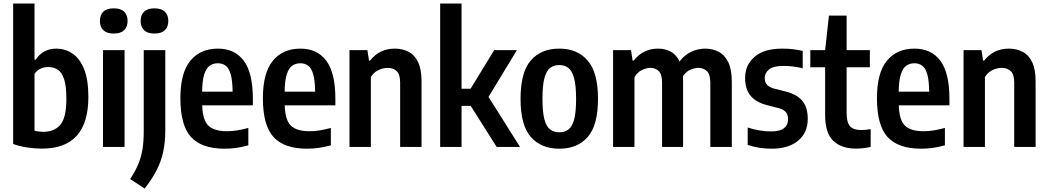

<svg xmlns="http://www.w3.org/2000/svg" viewBox="-20 -828 5907 1082"><path d="M215.5 9.5Q175 9.5 131.8 2.8Q88.5 -4 54 -16.5V-808H174.5V-491.5H181Q198 -519 227.8 -536.5Q257.5 -554 298 -554Q346 -554 387 -527.2Q428 -500.5 453 -440.8Q478 -381 478 -281.5Q478 10.5 215.5 9.5ZM224 -85Q287 -85 320.5 -125.5Q354 -166 354 -270.5Q354 -344.5 340.8 -383.2Q327.5 -422 304.2 -436.2Q281 -450.5 250.5 -450.5Q229 -450.5 208.2 -440.8Q187.5 -431 174.5 -412V-91.5Q198 -85 224 -85Z M560.5 0V-545.5H682V0ZM621 -639Q581.5 -639 562.2 -658Q543 -677 543 -710Q543 -743 562.2 -762Q581.5 -781 621 -781Q660.5 -781 679.8 -762Q699 -743 699 -710Q699 -677 679.8 -658Q660.5 -639 621 -639Z M795 234.5 713.5 181Q742 138 758.8 98.2Q775.5 58.5 782.8 14Q790 -30.5 790 -87V-545.5H911.5V-93.5Q911.5 -28 900 26.2Q888.5 80.5 862.8 131Q837 181.5 795 234.5ZM850.5 -639Q811 -639 791.8 -658Q772.5 -677 772.5 -710Q772.5 -743 791.8 -762Q811 -781 850.5 -781Q890 -781 909.2 -762Q928.5 -743 928.5 -710Q928.5 -677 909.2 -658Q890 -639 850.5 -639Z M1245.5 10Q1117 10 1056.8 -55.5Q996.5 -121 996.5 -274.5Q996.5 -417.5 1052.8 -485.8Q1109 -554 1208 -554Q1303 -554 1354 -485.5Q1405 -417 1405 -271V-234.5H1119.5Q1122 -151 1154.5 -119.8Q1187 -88.5 1260 -88.5Q1287.5 -88.5 1316.8 -93.2Q1346 -98 1379.5 -107V-9Q1342.5 1 1310.8 5.5Q1279 10 1245.5 10ZM1207.5 -471.5Q1181.5 -471.5 1162 -458Q1142.5 -444.5 1131.2 -409.8Q1120 -375 1119 -311.5H1291Q1290 -375 1280 -409.8Q1270 -444.5 1251.5 -458Q1233 -471.5 1207.5 -471.5Z M1710.5 10Q1582 10 1521.8 -55.5Q1461.5 -121 1461.5 -274.5Q1461.5 -417.5 1517.8 -485.8Q1574 -554 1673 -554Q1768 -554 1819 -485.5Q1870 -417 1870 -271V-234.5H1584.5Q1587 -151 1619.5 -119.8Q1652 -88.5 1725 -88.5Q1752.5 -88.5 1781.8 -93.2Q1811 -98 1844.5 -107V-9Q1807.5 1 1775.8 5.5Q1744 10 1710.5 10ZM1672.5 -471.5Q1646.5 -471.5 1627 -458Q1607.5 -444.5 1596.2 -409.8Q1585 -375 1584 -311.5H1756Q1755 -375 1745 -409.8Q1735 -444.5 1716.5 -458Q1698 -471.5 1672.5 -471.5Z M1949.5 0V-545.5H2050.5L2059.5 -486.5H2065.5Q2118.5 -554 2205 -554Q2247.5 -554 2281.8 -536.5Q2316 -519 2335.8 -478.5Q2355.5 -438 2355.5 -369.5V0H2235V-361Q2235 -409.5 2215.2 -427.5Q2195.5 -445.5 2164 -445.5Q2140.5 -445.5 2114 -433.8Q2087.5 -422 2070 -394V0Z M2460.5 0V-808H2581V-328H2632L2765 -545.5H2893L2733 -282L2910.5 0H2779L2632.5 -231.5H2581V0Z M3132 10Q3029.5 10 2971.5 -56.2Q2913.5 -122.5 2913.5 -270.5Q2913.5 -420.5 2971.2 -487.2Q3029 -554 3132 -554Q3234 -554 3292 -486.5Q3350 -419 3350 -271.5Q3350 -122.5 3292.2 -56.2Q3234.5 10 3132 10ZM3132 -82.5Q3161.5 -82.5 3182.8 -97.8Q3204 -113 3215.2 -153.5Q3226.5 -194 3226.5 -269.5Q3226.5 -347 3215 -388.5Q3203.5 -430 3182.2 -445.8Q3161 -461.5 3132 -461.5Q3102.5 -461.5 3081.2 -446Q3060 -430.5 3048.5 -389.5Q3037 -348.5 3037 -272.5Q3037 -195.5 3048.2 -154.5Q3059.5 -113.5 3080.8 -98Q3102 -82.5 3132 -82.5Z M3435 0V-545.5H3536L3545 -486.5H3551Q3604 -554 3688.5 -554Q3727.5 -554 3759.2 -537.5Q3791 -521 3809.5 -481.5Q3839 -520 3877 -537Q3915 -554 3953.5 -554Q3995.5 -554 4029.5 -536.5Q4063.5 -519 4083.8 -478Q4104 -437 4104 -367V0H3983V-361Q3983 -409.5 3963.5 -427.5Q3944 -445.5 3914.5 -445.5Q3895.5 -445.5 3871 -435.2Q3846.5 -425 3828.5 -398.5Q3829.5 -386.5 3829.5 -373.5V0H3711V-361Q3711 -409.5 3692.2 -427.5Q3673.5 -445.5 3644.5 -445.5Q3623.5 -445.5 3597.8 -433.5Q3572 -421.5 3555.5 -392.5V0Z M4328.5 10Q4255.5 10 4193.5 -11.5V-109.5Q4259.5 -87.5 4326.5 -87.5Q4375.5 -87.5 4398.2 -105.5Q4421 -123.5 4421 -155.5Q4421 -183.5 4407.5 -197.5Q4394 -211.5 4367 -219L4302.5 -235.5Q4240 -251.5 4209.5 -288.8Q4179 -326 4179 -388.5Q4179 -462 4232.5 -508Q4286 -554 4389 -554Q4422 -554 4450.2 -550.5Q4478.5 -547 4503.5 -541V-443Q4451.5 -456.5 4395 -456.5Q4337 -456.5 4313.2 -436.2Q4289.5 -416 4289.5 -388.5Q4289.5 -364 4302.8 -350Q4316 -336 4343 -328.5L4407.5 -312.5Q4472.5 -295.5 4502.2 -258.8Q4532 -222 4532 -158.5Q4532 -80 4477.5 -35Q4423 10 4328.5 10Z M4804.5 9.5Q4722 9.5 4676 -34.2Q4630 -78 4630 -179.5V-449H4546.5V-545.5H4630L4651.5 -740H4751V-545.5H4882V-449H4751V-194Q4751 -137.5 4770.5 -116.2Q4790 -95 4834.5 -95Q4846 -95 4858.8 -96.5Q4871.5 -98 4886.5 -100.5V0Q4869 4 4847.2 6.8Q4825.5 9.5 4804.5 9.5Z M5171 10Q5042.5 10 4982.2 -55.5Q4922 -121 4922 -274.5Q4922 -417.5 4978.2 -485.8Q5034.5 -554 5133.5 -554Q5228.5 -554 5279.5 -485.5Q5330.5 -417 5330.5 -271V-234.5H5045Q5047.5 -151 5080 -119.8Q5112.5 -88.5 5185.5 -88.5Q5213 -88.5 5242.2 -93.2Q5271.5 -98 5305 -107V-9Q5268 1 5236.2 5.5Q5204.5 10 5171 10ZM5133 -471.5Q5107 -471.5 5087.5 -458Q5068 -444.5 5056.8 -409.8Q5045.5 -375 5044.5 -311.5H5216.5Q5215.5 -375 5205.5 -409.8Q5195.5 -444.5 5177 -458Q5158.5 -471.5 5133 -471.5Z M5410 0V-545.5H5511L5520 -486.5H5526Q5579 -554 5665.5 -554Q5708 -554 5742.2 -536.5Q5776.5 -519 5796.2 -478.5Q5816 -438 5816 -369.5V0H5695.5V-361Q5695.5 -409.5 5675.8 -427.5Q5656 -445.5 5624.5 -445.5Q5601 -445.5 5574.5 -433.8Q5548 -422 5530.5 -394V0Z"/></svg>

Font: Encode Sans Condensed Condensed SemiBold
Style: Regular
Weight: 600
Width: 3
Designer: Multiple Designers
Foundry: Impallari Type
Version: Version 3.000; ttfautohint (v1.8.3) -l 8 -r 50 -G 200 -x 14 